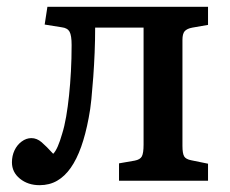

<svg xmlns="http://www.w3.org/2000/svg" viewBox="-20 -530 674 563"><path d="M96 13Q62 13 38.5 -6Q15 -25 15 -54Q15 -73 22.5 -89Q30 -105 43.5 -115Q57 -125 72 -125Q88 -125 102 -113Q116 -101 136 -79Q143 -86 149.5 -101Q156 -116 162 -137Q169 -159 174 -188Q179 -217 182.5 -250.5Q186 -284 188 -321Q190 -358 190 -398Q190 -426 184 -437Q178 -448 161 -450L111 -458L119 -510H590V-457L544 -449Q528 -446 521.5 -438.5Q515 -431 515 -413V-102Q515 -80 520 -71.5Q525 -63 541 -60L590 -50V0H329V-51L375 -59Q391 -62 396 -71.5Q401 -81 401 -106V-449H259Q259 -412 257.5 -375.5Q256 -339 253.5 -304.5Q251 -270 248 -239.5Q245 -209 240 -184Q231 -136 218 -99.5Q205 -63 187.5 -38Q170 -13 147.5 0Q125 13 96 13Z"/></svg>

Font: Literata 18pt Medium
Style: Regular
Weight: 500
Designer: Latin by Veronika Burian and Jose Scaglione. Greek by Irene Vlachou. Cyrillic by Vera Evstafieva.
Foundry: TypeTogether
Version: Version 3.103;gftools[0.9.29]